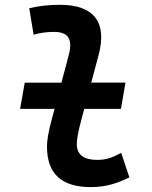

<svg xmlns="http://www.w3.org/2000/svg" viewBox="-20 -762 626 792"><path d="M63 -313H205.1L194.3 -272.9C178.2 -213.4 173.8 -179.7 173.8 -157.7C173.8 -44.9 233.9 9.8 355 9.8C419.9 9.8 467.8 -7.8 513.7 -30.3L480 -131.3C440.9 -110.4 417 -102.5 379.9 -102.5C324.7 -102.5 296.4 -124.5 296.9 -168.5C296.9 -185.1 301.3 -215.8 316.9 -272.9L327.6 -313H479L497.6 -421.4H356.4L386.2 -532.7C423.8 -671.9 366.7 -742.2 226.6 -742.2C184.6 -742.2 142.1 -738.3 100.6 -728L118.7 -618.7C146 -627 174.8 -630.4 202.1 -630.4C263.2 -630.4 280.3 -600.1 263.7 -535.2L233.4 -420.9H82Z"/></svg>

Font: Cascadia Code SemiBold
Style: Italic
Weight: 600
Italic angle: -10°
Monospace: yes
Designer: Aaron Bell
Foundry: Saja Typeworks
Version: Version 2404.023